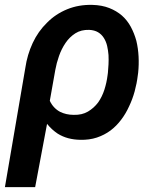

<svg xmlns="http://www.w3.org/2000/svg" viewBox="-40 -558 647 781"><path d="M520.5 -251.5 522 -262.2Q525.4 -294.9 523.7 -328.1Q522 -361.3 514.6 -392.1Q506.3 -422.4 492.2 -448.7Q478 -475.1 456.1 -494.6Q434.1 -513.7 404.3 -525.4Q374.5 -537.1 335.9 -538.1Q280.3 -539.6 233.2 -520.3Q186 -501 151.4 -465.8Q115.2 -430.7 93 -383.1Q70.8 -335.4 63 -281.7L-20 203.1H103L151.4 -54.2Q161.1 -42 171.9 -32.2Q182.6 -22.5 194.3 -14.6Q214.4 -2 237.5 4.2Q260.7 10.3 286.1 10.7Q323.2 11.7 354 1.5Q384.8 -8.8 409.7 -27.3Q433.6 -45.4 452.6 -70.6Q471.7 -95.7 484.9 -125Q499 -154.3 507.8 -186.5Q516.6 -218.8 520.5 -251.5ZM398.9 -261.7 397.5 -251.5Q394 -222.7 384.8 -193.6Q375.5 -164.6 359.4 -141.6Q342.3 -118.7 317.9 -104.2Q293.5 -89.8 259.8 -90.8Q244.1 -90.8 230.2 -94Q216.3 -97.2 204.6 -103Q191.4 -109.9 180.7 -121.1Q169.9 -132.3 162.6 -147.9L185.1 -274.4Q189.9 -301.3 200 -330.1Q210 -358.9 226.6 -383.3Q242.7 -407.2 266.4 -422.4Q290 -437.5 322.8 -436.5Q344.2 -435.5 358.9 -426.8Q373.5 -418 382.3 -403.8Q391.6 -389.2 395.8 -371.1Q399.9 -353 401.4 -334Q402.3 -314.9 401.4 -296.1Q400.4 -277.3 398.9 -261.7Z"/></svg>

Font: Roboto Mono SemiBold
Style: Italic
Weight: 600
Italic angle: -10°
Monospace: yes
Designer: Google
Version: Version 3.000